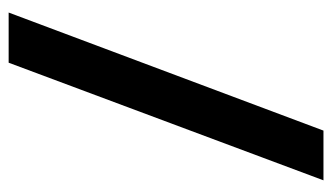

<svg xmlns="http://www.w3.org/2000/svg" viewBox="-182 -579 768 444"><g transform="rotate(90 202.0 -357.0)"><path d="M397 -721 125 7H9L282 -721Z"/></g></svg>

Font: Noto Sans ExtraCondensed
Style: Bold
Weight: 700
Width: 2
Designer: Monotype Design Team
Foundry: Monotype Imaging Inc.
Version: Version 2.013; ttfautohint (v1.8.4.7-5d5b)